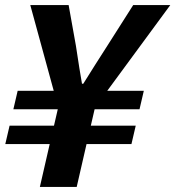

<svg xmlns="http://www.w3.org/2000/svg" viewBox="-20 -741 695 761"><path d="M177 -170H1L18 -243H194L209 -308H33L50 -381H193L100 -721H252L281 -559Q296 -459 305 -409H310Q358 -486 405 -559L508 -721H655L405 -381H550L533 -308H355L340 -243H518L501 -170H323L284 0H138Z"/></svg>

Font: KaiGen Gothic CN Bold
Style: Bold
Weight: 700
Designer: Ryoko NISHIZUKA  (kana & ideographs); Paul D. Hunt (Latin, Greek & Cyrillic); Wenlong ZHANG  (bopomofo); Sandoll Communi
Foundry: Adobe Systems Incorporated
Version: Version 1.002.20150501